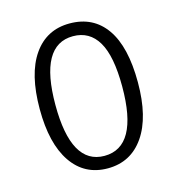

<svg xmlns="http://www.w3.org/2000/svg" viewBox="-87 -610 646 698"><g transform="rotate(-15 236.0 -261.5)"><path d="M421 -263Q421 -132 371.5 -60.5Q322 11 235 11Q148 11 99.5 -60Q51 -131 51 -261Q51 -393 100 -463.5Q149 -534 236 -534Q325 -534 373 -465.5Q421 -397 421 -263ZM110 -261Q110 -36 235 -36Q362 -36 362 -263Q362 -378 330 -432Q298 -486 236 -486Q110 -486 110 -261Z"/></g></svg>

Font: Fira Sans Extra Condensed Light
Style: Regular
Weight: 300
Width: 1
Designer: Carrois Corporate & Edenspiekermann AG
Foundry: Carrois Corporate GbR & Edenspiekermann AG
Version: Version 4.203